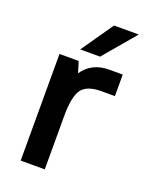

<svg xmlns="http://www.w3.org/2000/svg" viewBox="-133 -773 666 846"><g transform="rotate(20 199.5 -350.0)"><path d="M183 -250V0H70V-500H160L176 -448Q218 -510 300 -510H363V-409H300Q232 -409 207.5 -375Q183 -341 183 -250ZM149 -550 253 -700H369L242 -550Z"/></g></svg>

Font: Fivo Sans Med
Style: Regular
Weight: 450
Designer: Alexander Slobzheninov
Foundry: Alexander Slobzheninov
Version: 1.0